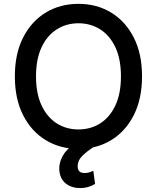

<svg xmlns="http://www.w3.org/2000/svg" viewBox="-20 -757 808 989"><path d="M711.6 -363.6Q711.6 -247.5 669 -163.7Q626.4 -79.9 552.4 -35Q478.3 9.9 384.2 9.9Q289.8 9.9 215.7 -35Q141.7 -79.9 99.1 -163.7Q56.5 -247.5 56.5 -363.6Q56.5 -480.1 99.1 -563.7Q141.7 -647.4 215.7 -692.3Q289.8 -737.2 384.2 -737.2Q478.3 -737.2 552.4 -692.3Q626.4 -647.4 669 -563.7Q711.6 -480.1 711.6 -363.6ZM603 -363.6Q603 -452.4 574.4 -513.3Q545.8 -574.2 496.3 -605.6Q446.7 -637.1 384.2 -637.1Q321.7 -637.1 272.2 -605.6Q222.7 -574.2 194.1 -513.3Q165.5 -452.4 165.5 -363.6Q165.5 -275.2 194.1 -214.1Q222.7 -153.1 272.2 -121.6Q321.7 -90.2 384.2 -90.2Q446.7 -90.2 496.3 -121.6Q545.8 -153.1 574.4 -214.1Q603 -275.2 603 -363.6ZM392.4 211.6Q347.7 211.6 318 187.5Q288.4 163.4 285.5 117.9Q283 77.1 308.8 36.8Q334.5 -3.6 397 -31.6L460.2 1.8Q427.9 22.4 403.9 46Q380 69.6 380 99.4Q380 115.8 388.1 125Q396.3 134.2 416.2 134.2Q430.8 134.2 442.1 130.3Q453.5 126.4 460.6 122.9L469.8 190.3Q457.7 197.8 438.2 204.7Q418.7 211.6 392.4 211.6Z"/></svg>

Font: Inter UI Medium
Style: Regular
Weight: 500
Designer: Rasmus Andersson
Foundry: rsms
Version: 3.2;8d6f07862